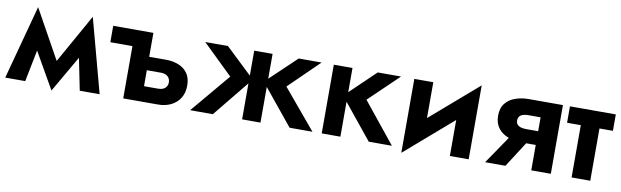

<svg xmlns="http://www.w3.org/2000/svg" viewBox="-39 -863 4094 1266"><g transform="rotate(10 2008.5 -230.0)"><path d="M504 -495 637 0H504L461 -213L320 31L181 -212L139 0H5L138 -495L320 -167Z M647 -350V-460H916V-300H1028Q1076 -300 1114 -284.5Q1152 -269 1174 -237.5Q1196 -206 1196 -156Q1196 -107 1174 -72Q1152 -37 1114 -18.5Q1076 0 1028 0H795V-350ZM916 -103H1010Q1030 -103 1044 -109.5Q1058 -116 1065.5 -128Q1073 -140 1073 -156Q1073 -180 1057 -195Q1041 -210 1010 -210H916Z M2042 -460 1841 -264 2062 0H1909L1714 -239V0H1591V-241L1395 0H1243L1465 -264L1263 -460H1415L1591 -293V-460H1714V-294L1889 -460Z M2249 -460V-298L2418 -460H2574L2376 -270L2594 0H2439L2249 -234V0H2124V-460Z M2663 35V-460H2790V-220L3108 -495V0H2982V-241Z M3218 0 3344 -185Q3343 -185 3342 -186Q3300 -201 3274.5 -234Q3249 -267 3249 -318Q3249 -369 3274.5 -400.5Q3300 -432 3341.5 -446Q3383 -460 3430 -460H3658V0H3527V-170H3463L3354 0ZM3527 -262V-355H3446Q3424 -355 3409 -350Q3394 -345 3386 -334.5Q3378 -324 3378 -308Q3378 -292 3386 -282Q3394 -272 3409 -267Q3424 -262 3446 -262Z M4012 -460V-350H3922V0H3797V-350H3705V-460Z"/></g></svg>

Font: Venryn Sans SemiBold
Style: Regular
Weight: 600
Designer: Owen Earl, indestructible type* (font) & Cristiano Sobral (main changes)
Version: Version 3.60;October 28, 2020;FontCreator 13.0.0.2681 64-bit